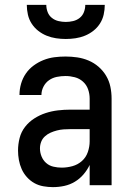

<svg xmlns="http://www.w3.org/2000/svg" viewBox="-20 -760 540 788"><path d="M197 8Q178 8 158 4.5Q138 1 121 -8.5Q104 -18 90.5 -33Q77 -48 69 -66Q61 -84 57.5 -103.5Q54 -123 54 -142Q54 -168 60.5 -193.5Q67 -219 83 -239.5Q99 -260 121 -274Q143 -288 167.5 -296Q192 -304 217.5 -307Q243 -310 269 -310H348V-355Q348 -375 341.5 -393.5Q335 -412 320.5 -425Q306 -438 287 -443Q268 -448 249 -448Q231 -448 213.5 -444.5Q196 -441 181.5 -431Q167 -421 158.5 -404.5Q150 -388 150 -370H60V-371Q60 -394 66.5 -416.5Q73 -439 86 -458Q99 -477 118 -491Q137 -505 158.5 -513.5Q180 -522 202.5 -525Q225 -528 249 -528Q273 -528 297 -524.5Q321 -521 343.5 -511.5Q366 -502 384.5 -486Q403 -470 415.5 -449Q428 -428 433 -404Q438 -380 438 -355V0H348V-83Q338 -62 322.5 -44Q307 -26 287 -14Q267 -2 244 3Q221 8 197 8ZM233 -72Q255 -72 277 -78Q299 -84 316 -99Q333 -114 340.5 -136Q348 -158 348 -180V-230H269Q255 -230 241 -229Q227 -228 213.5 -224.5Q200 -221 187.5 -215.5Q175 -210 164.5 -200.5Q154 -191 149 -178Q144 -165 144 -151Q144 -134 150.5 -118Q157 -102 169.5 -91Q182 -80 199 -76Q216 -72 233 -72ZM250 -600Q230 -600 210 -603Q190 -606 171.5 -613.5Q153 -621 137 -633.5Q121 -646 110 -663Q99 -680 94.5 -700Q90 -720 90 -740H170Q170 -725 175.5 -710.5Q181 -696 193 -686.5Q205 -677 220 -673.5Q235 -670 250 -670Q265 -670 280 -673.5Q295 -677 307 -686.5Q319 -696 324.5 -710.5Q330 -725 330 -740H410Q410 -720 405.5 -700Q401 -680 390 -663Q379 -646 363 -633.5Q347 -621 328.5 -613.5Q310 -606 290 -603Q270 -600 250 -600Z"/></svg>

Font: Iosevka Curly Medium
Style: Regular
Weight: 500
Monospace: yes
Designer: Belleve Invis
Foundry: Belleve Invis
Version: Version 22.1.2; ttfautohint (v1.8.4)